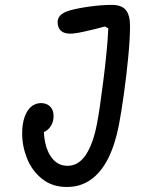

<svg xmlns="http://www.w3.org/2000/svg" viewBox="-20 -545 660 777"><path d="M69.7 -4.8Q69.7 -43 79.3 -70.8Q89 -98.5 106.1 -113.2Q123.2 -127.8 146 -127.8Q168.2 -127.8 182.5 -114.2Q196.8 -100.5 196.8 -74.7Q196.8 -55.2 188.3 -39.5Q179.8 -23.8 166.2 -15.1Q152.5 -6.3 137.5 -6.3L159 -56.2Q154 -10 162.8 31.9Q171.7 73.8 194.8 99.9Q217.8 126 253.2 126Q298.3 126 327.8 80.9Q357.2 35.8 372.2 -43.2Q383.8 -102.7 398 -217.3Q405.7 -276.8 411.2 -333.9Q416.7 -391 418.2 -430.3L404.8 -437.8Q385 -432.7 364.3 -427.3Q339.7 -421 314.8 -415.8Q289.8 -410.5 273.7 -409.2Q249.8 -407.2 234.1 -415.2Q218.3 -423.3 214.3 -443.7Q209.8 -466 221.9 -480.2Q234 -494.5 259.8 -502Q293.2 -511.8 342.7 -518.5Q392.2 -525.2 432.3 -525.2Q471.7 -525.2 488.9 -504.8Q506.2 -484.3 506.2 -439.7Q506.2 -389.2 498.8 -312.6Q491.5 -236 480.8 -160.6Q470 -85.2 461.2 -39Q445.5 41.3 417.2 97.2Q388.8 153 347.2 182.3Q305.5 211.7 250.8 211.7Q191.2 211.7 150.2 178.8Q109.3 146 89.5 96.3Q69.7 46.7 69.7 -4.8Z"/></svg>

Font: Monaspace Radon Var
Style: Regular
Weight: 400
Designer: Riley Cran and the Lettermatic Team
Version: Version 1.000 (Monaspace Radon Var)